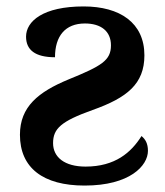

<svg xmlns="http://www.w3.org/2000/svg" viewBox="-20 -567 514 597"><path d="M243 10C384 10 440 -52 440 -98C440 -121 432 -134 420 -144C388 -93 338 -49 246 -49C181 -49 145 -78 145 -122C145 -167 170 -190 268 -225C375 -263 429 -306 429 -395C429 -496 353 -547 240 -547C114 -547 61 -501 61 -453C61 -412 89 -389 151 -389C151 -455 183 -494 244 -494C294 -494 325 -470 325 -426C325 -379 296 -362 193 -320C99 -281 42 -235 42 -148C42 -45 114 10 243 10Z"/></svg>

Font: Noto Serif SemiBold
Style: Regular
Weight: 600
Designer: Monotype Design Team
Foundry: Monotype Imaging Inc.
Version: Version 2.013